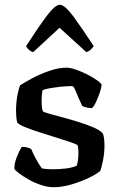

<svg xmlns="http://www.w3.org/2000/svg" viewBox="-20 -783 500 803"><path d="M204 0Q179 0 151 -9.5Q123 -19 98.5 -33Q74 -47 58 -59.5Q42 -72 40 -77Q40 -101 50.5 -127Q61 -153 71 -169Q86 -169 96.5 -165.5Q107 -162 111 -159Q117 -143 130 -119Q143 -95 155 -79Q163 -77 176 -76Q189 -75 200 -75Q224 -75 252.5 -78Q281 -81 301 -90Q308 -112 308 -145Q308 -163 305 -175Q302 -179 277.5 -187.5Q253 -196 217.5 -207Q182 -218 146 -229.5Q110 -241 83.5 -252Q57 -263 52 -271Q49 -282 48 -296.5Q47 -311 47 -324Q47 -352 52 -380.5Q57 -409 64 -426Q80 -437 113.5 -455Q147 -473 186 -486.5Q225 -500 258 -500Q275 -500 300 -491Q325 -482 349 -469.5Q373 -457 389 -445Q405 -433 405 -428Q405 -420 398.5 -399.5Q392 -379 382.5 -358.5Q373 -338 365 -331Q350 -331 339.5 -334Q329 -337 324 -340Q307 -375 298 -399Q289 -423 281 -423Q258 -423 232 -420Q206 -417 186 -413.5Q166 -410 158 -406Q156 -397 155 -385Q154 -373 154 -361Q154 -349 155 -337.5Q156 -326 159 -318Q162 -314 185.5 -307.5Q209 -301 242.5 -292Q276 -283 311 -272Q346 -261 373.5 -249Q401 -237 411 -223Q414 -214 415.5 -201Q417 -188 417 -175Q417 -143 410.5 -111Q404 -79 399 -68Q384 -55 351 -39Q318 -23 278.5 -11.5Q239 0 204 0ZM119 -565Q108 -568 100 -575.5Q92 -583 89 -590Q138 -666 174 -714.5Q210 -763 230 -763Q251 -763 287 -714Q323 -665 372 -590Q368 -584 360 -576Q352 -568 341 -565L229 -667Z"/></svg>

Font: Texturina 72pt SemiBold
Style: Regular
Weight: 600
Designer: Guillermo Torres Carreño
Foundry: Omnibus-Type
Version: Version 1.002; ttfautohint (v1.8.3)